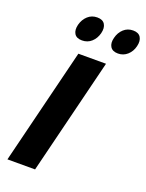

<svg xmlns="http://www.w3.org/2000/svg" viewBox="-192 -1167 959 1259"><g transform="rotate(20 287.0 -538.0)"><path d="M418 -810.1 217.8 0H24.9L225.1 -810.1ZM319.8 -987.8Q309.6 -948.7 282.5 -924.3Q255.4 -899.9 216.8 -899.9Q178.2 -899.9 163.3 -924.3Q148.4 -948.7 158.2 -987.8Q168.5 -1026.9 195.6 -1051.5Q222.7 -1076.2 261.2 -1076.2Q299.8 -1076.2 314.7 -1051.5Q329.6 -1026.9 319.8 -987.8ZM569.8 -987.8Q560.5 -949.2 533 -924.6Q505.4 -899.9 467.8 -899.9Q429.2 -899.9 414.1 -924.6Q398.9 -949.2 409.2 -987.8Q418.9 -1026.9 445.8 -1051.5Q472.7 -1076.2 511.2 -1076.2Q549.8 -1076.2 564.7 -1051.5Q579.6 -1026.9 569.8 -987.8Z"/></g></svg>

Font: Sinkin Sans 800 Black Italic
Style: Regular
Weight: 900
Italic angle: -112°
Designer: Keith Bates
Foundry: K-Type
Version: Sinkin Sans (version 1.0)  by Keith Bates   •   © 2014   www